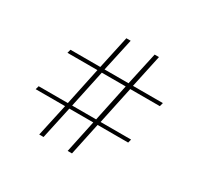

<svg xmlns="http://www.w3.org/2000/svg" viewBox="-154 -920 1147 1108"><g transform="rotate(30 419.5 -366.0)"><path d="M277.3 -216.3H81.5L87.9 -239.7H282.2L335 -489.7H135.3L141.6 -513.7H340.3L387.7 -732.4H416.5L368.7 -513.7H528.3L576.2 -732.4H605L558.1 -513.7H757.3L751 -489.7H553.7L500.5 -239.7H703.6L697.8 -216.3H494.1L448.2 0H419.4L465.3 -216.3H305.7L258.8 0H230ZM364.3 -489.7 311 -239.7H470.7L523.4 -489.7Z"/></g></svg>

Font: Pinar-FD Light
Style: Regular
Weight: 300
Designer: Amin Abedi
Version: Version 2.000